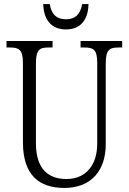

<svg xmlns="http://www.w3.org/2000/svg" viewBox="-20 -916 634 946"><path d="M305 -771C380 -771 415 -823 416 -896H385C375 -841 347 -821 305 -821C262 -821 234 -842 225 -896H193C195 -822 230 -771 305 -771ZM297 10C433 10 501 -80 501 -205V-603C501 -672 520 -682 565 -682H582V-714H377V-682H396C440 -682 459 -672 459 -606V-207C459 -115 413 -34 307 -34C217 -34 157 -85 157 -210V-603C157 -673 176 -682 220 -682H239V-714H12V-682H29C73 -682 93 -672 93 -606V-215C93 -53 173 10 297 10Z"/></svg>

Font: Noto Serif Devanagari Condensed Light
Style: Regular
Weight: 300
Width: 3
Designer: Universal Thirst, Indian Type Foundry and the Monotype Design Team
Foundry: Monotype Imaging Inc.
Version: Version 2.004